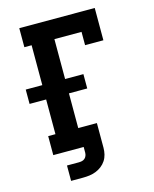

<svg xmlns="http://www.w3.org/2000/svg" viewBox="-131 -822 861 1074"><g transform="rotate(-15 300.0 -285.0)"><path d="M145 165V76H213Q223 76 232 74Q241 72 248 66Q255 60 258.5 51Q262 42 262 33V0H86V-110H128V-311H32V-394H128V-625H86V-735H523V-548H417V-625H260V-394H366V-311H260V-110H368V33Q368 52 363.5 71Q359 90 348.5 106Q338 122 322.5 134Q307 146 289 153Q271 160 252 162.5Q233 165 213 165Z"/></g></svg>

Font: Iosevka Slab XBdEx
Style: Regular
Weight: 800
Width: 7
Monospace: yes
Designer: Belleve Invis
Foundry: Belleve Invis
Version: Version 11.1.0; ttfautohint (v1.8.3)